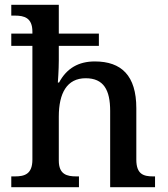

<svg xmlns="http://www.w3.org/2000/svg" viewBox="-20 -780 700 800"><path d="M27 0H309V-45H298C259 -45 225 -53 225 -111V-294C225 -392 259 -454 337 -454C412 -454 439 -405 439 -318V0H626V-45H618C578 -45 548 -54 548 -115V-329C548 -465 486 -524 375 -524C308 -524 258 -496 226 -436H221C221 -436 225 -488 225 -528V-589H392V-640H225V-760H27V-715H42C81 -715 115 -706 115 -648V-640H27V-589H115V-115C115 -54 82 -45 42 -45H27Z"/></svg>

Font: Noto Serif Medium
Style: Regular
Weight: 500
Designer: Monotype Design Team
Foundry: Monotype Imaging Inc.
Version: Version 2.013